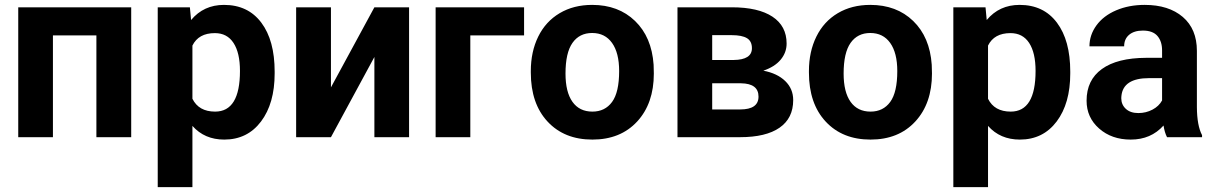

<svg xmlns="http://www.w3.org/2000/svg" viewBox="-20 -558 4943 781"><path d="M513.7 0H372.1V-414.1H195.3V0H54.2V-528.3H513.7Z M1097.2 -259.3Q1097.2 -137.2 1041.7 -63.7Q986.3 9.8 892.1 9.8Q812 9.8 762.7 -45.9V203.1H621.6V-528.3H752.4L757.3 -476.6Q808.6 -538.1 891.1 -538.1Q988.8 -538.1 1043 -465.8Q1097.2 -393.6 1097.2 -266.6ZM956.1 -269.5Q956.1 -343.3 929.9 -383.3Q903.8 -423.3 854 -423.3Q787.6 -423.3 762.7 -372.6V-156.2Q788.6 -104 855 -104Q956.1 -104 956.1 -269.5Z M1502.9 -528.3H1644V0H1502.9V-326.2L1326.2 0H1184.6V-528.3H1326.2V-202.6Z M2111.8 -414.1H1893.1V0H1752V-528.3H2111.8Z M2139.2 -269Q2139.2 -347.7 2169.4 -409.2Q2199.7 -470.7 2256.6 -504.4Q2313.5 -538.1 2388.7 -538.1Q2495.6 -538.1 2563.2 -472.7Q2630.9 -407.2 2638.7 -294.9L2639.6 -258.8Q2639.6 -137.2 2571.8 -63.7Q2503.9 9.8 2389.6 9.8Q2275.4 9.8 2207.3 -63.5Q2139.2 -136.7 2139.2 -262.7ZM2280.3 -258.8Q2280.3 -183.6 2308.6 -143.8Q2336.9 -104 2389.6 -104Q2440.9 -104 2469.7 -143.3Q2498.5 -182.6 2498.5 -269Q2498.5 -342.8 2469.7 -383.3Q2440.9 -423.8 2388.7 -423.8Q2336.9 -423.8 2308.6 -383.5Q2280.3 -343.3 2280.3 -258.8Z M2735.8 0V-528.3H2956.5Q3064.5 -528.3 3122.1 -490.2Q3179.7 -452.1 3179.7 -380.9Q3179.7 -344.2 3155.5 -315.2Q3131.3 -286.1 3085 -270.5Q3141.6 -259.8 3174.1 -228.3Q3206.5 -196.8 3206.5 -150.9Q3206.5 -77.1 3151.1 -38.6Q3095.7 0 2990.2 0ZM2877 -219.2V-112.8H2990.7Q3065.4 -112.8 3065.4 -165Q3065.4 -218.3 2994.1 -219.2ZM2877 -314H2964.4Q3038.6 -314.9 3038.6 -361.8Q3038.6 -390.6 3018.3 -402.8Q2998 -415 2956.5 -415H2877Z M3270.5 -269Q3270.5 -347.7 3300.8 -409.2Q3331.1 -470.7 3387.9 -504.4Q3444.8 -538.1 3520 -538.1Q3627 -538.1 3694.6 -472.7Q3762.2 -407.2 3770 -294.9L3771 -258.8Q3771 -137.2 3703.1 -63.7Q3635.3 9.8 3521 9.8Q3406.7 9.8 3338.6 -63.5Q3270.5 -136.7 3270.5 -262.7ZM3411.6 -258.8Q3411.6 -183.6 3439.9 -143.8Q3468.3 -104 3521 -104Q3572.3 -104 3601.1 -143.3Q3629.9 -182.6 3629.9 -269Q3629.9 -342.8 3601.1 -383.3Q3572.3 -423.8 3520 -423.8Q3468.3 -423.8 3439.9 -383.5Q3411.6 -343.3 3411.6 -258.8Z M4333.5 -259.3Q4333.5 -137.2 4278.1 -63.7Q4222.7 9.8 4128.4 9.8Q4048.3 9.8 3999 -45.9V203.1H3857.9V-528.3H3988.8L3993.7 -476.6Q4044.9 -538.1 4127.4 -538.1Q4225.1 -538.1 4279.3 -465.8Q4333.5 -393.6 4333.5 -266.6ZM4192.4 -269.5Q4192.4 -343.3 4166.3 -383.3Q4140.1 -423.3 4090.3 -423.3Q4023.9 -423.3 3999 -372.6V-156.2Q4024.9 -104 4091.3 -104Q4192.4 -104 4192.4 -269.5Z M4727.1 0Q4717.3 -19 4712.9 -47.4Q4661.6 9.8 4579.6 9.8Q4502 9.8 4450.9 -35.2Q4399.9 -80.1 4399.9 -148.4Q4399.9 -232.4 4462.2 -277.3Q4524.4 -322.3 4642.1 -322.8H4707V-353Q4707 -389.6 4688.2 -411.6Q4669.4 -433.6 4628.9 -433.6Q4593.3 -433.6 4573 -416.5Q4552.7 -399.4 4552.7 -369.6H4411.6Q4411.6 -415.5 4439.9 -454.6Q4468.3 -493.7 4520 -515.9Q4571.8 -538.1 4636.2 -538.1Q4733.9 -538.1 4791.3 -489Q4848.6 -439.9 4848.6 -351.1V-122.1Q4849.1 -46.9 4869.6 -8.3V0ZM4610.4 -98.1Q4641.6 -98.1 4668 -112.1Q4694.3 -126 4707 -149.4V-240.2H4654.3Q4548.3 -240.2 4541.5 -167L4541 -158.7Q4541 -132.3 4559.6 -115.2Q4578.1 -98.1 4610.4 -98.1Z"/></svg>

Font: SteelSelectRoboto
Style: Roboto-Bold
Weight: 700
Designer: Google
Version: Version 2.137; 2017